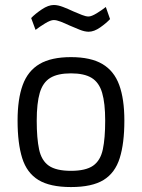

<svg xmlns="http://www.w3.org/2000/svg" viewBox="-20 -739 568 769"><path d="M264.2 10.2Q180.2 10.2 133.8 -18.2Q87.4 -46.6 68.9 -105.8Q50.4 -165 50.4 -255.8Q50.4 -342.4 71 -398.7Q91.6 -455 138.3 -482.6Q185 -510.2 264.2 -510.2Q343.4 -510.2 390.1 -482.6Q436.9 -455 457.5 -398.7Q478.1 -342.4 478.1 -255.8Q478.1 -165 459.5 -105.8Q441 -46.6 394.9 -18.2Q348.8 10.2 264.2 10.2ZM264.2 -54.8Q323.3 -54.8 352.8 -75.3Q382.3 -95.9 391.8 -140.5Q401.3 -185.1 401.3 -255.8Q401.3 -325.7 389.1 -367.2Q376.9 -408.7 347.1 -427Q317.4 -445.2 264.2 -445.2Q211.1 -445.2 181.3 -427Q151.5 -408.7 139.3 -367.2Q127.1 -325.7 127.1 -255.8Q127.1 -185.1 136.6 -140.5Q146.1 -95.9 175.6 -75.3Q205.1 -54.8 264.2 -54.8ZM335 -611.9Q319 -611.9 298.5 -620.2Q278 -628.5 257.6 -637.3Q239.8 -645.7 223.2 -652.2Q206.6 -658.7 195.2 -658.7Q182.6 -658.7 160.5 -645.2Q138.4 -631.7 122.4 -619.3L104.8 -666.8Q121.2 -683.8 147.4 -701.4Q173.6 -719 195.6 -719Q212 -719 232.7 -711Q253.4 -703 274.2 -693.2Q292.6 -685.4 308.3 -679.1Q324 -672.9 334.6 -672.9Q346.2 -672.9 367.4 -685.8Q388.6 -698.8 403.8 -711L420.8 -662.5Q406.2 -646.7 381.5 -629.3Q356.8 -611.9 335 -611.9Z"/></svg>

Font: Titillium Web
Style: Bold
Weight: 700
Designer: Mohamed Gaber, Accademia di Belle Arti di Urbino
Foundry: Kief Type Foundry, Accademia di Belle Arti di Urbino
Version: Version 3.000